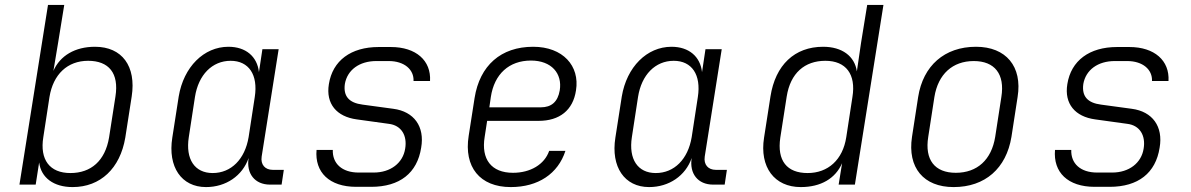

<svg xmlns="http://www.w3.org/2000/svg" viewBox="-20 -750 4840 780"><path d="M275 10C388 10 468 -66 489 -191L515 -358C534 -481 476 -560 366 -560C285 -560 224 -524 197 -462L216 -576L241 -730H175L59 0H125L139 -90C147 -28 198 10 275 10ZM266 -47C182 -47 141 -101 156 -193L181 -356C196 -448 254 -503 338 -503C422 -503 464 -453 449 -358L423 -191C407 -97 350 -47 266 -47Z M817 10C898 10 965 -36 990 -108C980 -45 1015 0 1077 0H1124L1133 -60H1088C1057 -60 1038 -81 1043 -114L1112 -550H1046L1032 -457C1025 -520 979 -560 908 -560C808 -560 726 -478 706 -358L680 -191C661 -72 717 10 817 10ZM844 -47C771 -47 733 -103 747 -193L772 -356C786 -446 842 -503 917 -503C991 -503 1029 -446 1015 -356L990 -193C975 -103 919 -47 844 -47Z M1427 9H1488C1604 9 1675 -47 1691 -150C1706 -236 1662 -297 1578 -308L1453 -325C1398 -332 1374 -359 1381 -409C1391 -466 1440 -502 1509 -502H1559C1623 -502 1662 -467 1660 -421H1727C1732 -504 1670 -559 1568 -559H1518C1406 -559 1331 -504 1316 -408C1303 -328 1348 -276 1429 -265L1559 -247C1611 -241 1635 -199 1626 -146C1617 -88 1567 -49 1498 -49H1437C1369 -49 1330 -86 1332 -141H1266C1258 -50 1318 9 1427 9Z M2055 10C2166 10 2247 -44 2277 -137H2211C2192 -82 2135 -48 2064 -48C1976 -48 1934 -103 1949 -194L1959 -259H2168C2253 -259 2308 -302 2320 -383C2336 -482 2267 -560 2146 -560C2015 -560 1929 -484 1908 -352L1884 -198C1864 -72 1929 10 2055 10ZM1968 -314 1974 -356C1988 -449 2048 -504 2137 -504C2221 -504 2265 -451 2254 -383C2246 -336 2220 -314 2177 -314Z M2617 10C2698 10 2765 -36 2790 -108C2780 -45 2815 0 2877 0H2924L2933 -60H2888C2857 -60 2838 -81 2843 -114L2912 -550H2846L2832 -457C2825 -520 2779 -560 2708 -560C2608 -560 2526 -478 2506 -358L2480 -191C2461 -72 2517 10 2617 10ZM2644 -47C2571 -47 2533 -103 2547 -193L2572 -356C2586 -446 2642 -503 2717 -503C2791 -503 2829 -446 2815 -356L2790 -193C2775 -103 2719 -47 2644 -47Z M3233 10C3315 10 3374 -25 3401 -87L3387 0H3453L3569 -730H3503L3478 -576L3461 -460C3452 -522 3401 -560 3324 -560C3208 -560 3130 -486 3110 -358L3084 -191C3065 -71 3126 10 3233 10ZM3261 -47C3177 -47 3136 -97 3150 -191L3176 -358C3191 -453 3249 -503 3333 -503C3417 -503 3458 -448 3443 -356L3418 -193C3404 -101 3344 -47 3261 -47Z M3854 10C3982 10 4068 -66 4089 -194L4114 -356C4134 -480 4067 -560 3945 -560C3817 -560 3730 -483 3710 -356L3685 -194C3666 -69 3732 10 3854 10ZM3863 -48C3777 -48 3736 -101 3751 -194L3776 -356C3791 -449 3850 -502 3936 -502C4021 -502 4063 -449 4048 -356L4023 -194C4008 -101 3950 -48 3863 -48Z M4427 9H4488C4604 9 4675 -47 4691 -150C4706 -236 4662 -297 4578 -308L4453 -325C4398 -332 4374 -359 4381 -409C4391 -466 4440 -502 4509 -502H4559C4623 -502 4662 -467 4660 -421H4727C4732 -504 4670 -559 4568 -559H4518C4406 -559 4331 -504 4316 -408C4303 -328 4348 -276 4429 -265L4559 -247C4611 -241 4635 -199 4626 -146C4617 -88 4567 -49 4498 -49H4437C4369 -49 4330 -86 4332 -141H4266C4258 -50 4318 9 4427 9Z"/></svg>

Font: JetBrains Mono ExtraLight
Style: Italic
Weight: 240
Italic angle: -9°
Monospace: yes
Designer: Philipp Nurullin, Konstantin Bulenkov
Foundry: JetBrains
Version: Version 2.305